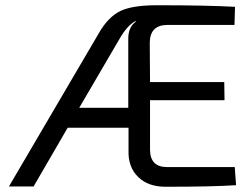

<svg xmlns="http://www.w3.org/2000/svg" viewBox="-20 -711 952 732"><path d="M619 -616Q551 -616 551 -547L552 -398H835L836 -329H552V-139Q553 -74 617 -74H875L880 -5Q791 1 611 1Q546 1 508 -35Q468 -73 470 -137V-224H238L108 0H14L356 -583Q392 -647 441 -670Q487 -691 578 -691Q770 -691 876 -685L874 -616ZM469 -560Q468 -609 500 -630H495Q464 -612 437 -565L282 -300H469Z"/></svg>

Font: Taylor Sans
Style: Regular
Weight: 400
Italic angle: -8°
Designer: Natanael Gama
Version: Version 1.001 September 8, 2015